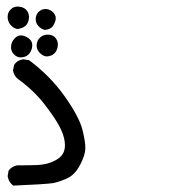

<svg xmlns="http://www.w3.org/2000/svg" viewBox="-20 -416 540 601"><path d="M146.5 157.2Q117.2 161.1 21.5 165Q7.8 155.3 3.9 135.7L6.8 118.2Q15.6 105.5 33.2 101.6Q69.3 101.6 96.2 100.6Q123 99.6 145.5 89.8Q168 80.1 176.8 65.4Q185.5 50.8 182.6 27.8Q179.7 4.9 165.5 -21.5Q151.4 -47.9 119.1 -89.8Q86.9 -131.8 36.1 -168.9Q24.4 -177.7 20.5 -195.3L24.4 -212.9Q33.2 -227.5 52.7 -230.5L71.3 -227.5Q137.7 -177.7 182.6 -114.3Q227.5 -50.8 237.8 -10.7Q248 29.3 247.1 50.3Q246.1 71.3 230.5 100.6Q214.8 129.9 193.4 140.6Q171.9 151.4 146.5 157.2ZM43 -236.3Q31.2 -237.3 22.5 -247.1Q13.7 -256.8 14.6 -271Q15.6 -285.2 26.4 -296.4Q37.1 -307.6 50.8 -304.7Q64.5 -301.8 73.7 -292.5Q83 -283.2 80.6 -268.6Q78.1 -253.9 68.8 -245.1Q59.6 -236.3 43 -236.3ZM126 -239.3Q114.3 -240.2 104 -251Q93.8 -261.7 94.7 -275.9Q95.7 -290 106.4 -299.3Q117.2 -308.6 132.3 -307.6Q147.5 -306.6 155.3 -295.4Q163.1 -284.2 160.6 -270Q158.2 -255.9 149.4 -248Q140.6 -240.2 126 -239.3ZM34.2 -325.2Q22.5 -327.1 13.2 -337.9Q3.9 -348.6 3.9 -363.3Q3.9 -377.9 14.6 -387.7Q25.4 -397.5 41.5 -395Q57.6 -392.6 64.9 -381.8Q72.3 -371.1 70.3 -356.9Q68.4 -342.8 59.6 -335Q50.8 -327.1 34.2 -325.2ZM121.1 -322.3Q109.4 -324.2 100.1 -334.5Q90.8 -344.7 91.8 -358.4Q92.8 -372.1 102.5 -380.4Q112.3 -388.7 125 -387.7Q137.7 -386.7 147.5 -376Q157.2 -365.2 153.8 -352.5Q150.4 -339.8 143.6 -332Q136.7 -324.2 121.1 -322.3Z"/></svg>

Font: NaikaiFont
Style: Regular
Weight: 400
Version: Version 1.67